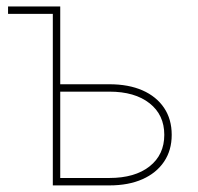

<svg xmlns="http://www.w3.org/2000/svg" viewBox="-20 -562 601 582"><path d="M4.4 -520V-542.5H151.9V-520ZM152.8 -306.6H311.5Q369.6 -306.6 411.9 -288.1Q454.1 -269.5 477.3 -235.1Q500.5 -200.7 500.5 -153.3Q500.5 -106.4 477.3 -72Q454.1 -37.6 411.9 -18.8Q369.6 0 311.5 0H140.1V-542.5H162.6V-22.5H311.5Q388.7 -22.5 433.3 -57.6Q478 -92.8 478 -153.3Q478 -213.9 433.3 -249Q388.7 -284.2 311.5 -284.2H152.8Z"/></svg>

Font: Inter 16pt Thin
Style: Regular
Weight: 250
Version: Version 4.001;git-66647c0bb